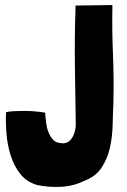

<svg xmlns="http://www.w3.org/2000/svg" viewBox="-20 -732 503 760"><path d="M279 -703Q275 -584 276.5 -466Q278 -348 280 -236Q279 -221 275 -207.5Q271 -194 263.5 -183.5Q256 -173 245 -168Q234 -163 219 -166Q201 -167 190 -179Q179 -191 172 -208.5Q165 -226 162.5 -245.5Q160 -265 159 -280V-285V-286Q141 -289 119.5 -291Q98 -293 77 -293Q56 -293 36.5 -292Q17 -291 4 -288Q2 -250 5.5 -204.5Q9 -159 22 -117.5Q35 -76 60 -44Q85 -12 126 0Q171 10 221 7.5Q271 5 313 -16Q359 -33 382.5 -69Q406 -105 415.5 -149Q425 -193 426 -240.5Q427 -288 429 -329Q431 -426 427 -522Q423 -618 425 -712L279 -710Z"/></svg>

Font: Londrina Solid
Style: Regular
Weight: 400
Designer: Marcelo Magalhaes
Foundry: Marcelo Magalhães
Version: Version 1.002